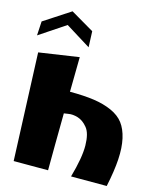

<svg xmlns="http://www.w3.org/2000/svg" viewBox="-155 -1087 956 1154"><g transform="rotate(15 322.5 -510.5)"><path d="M300 -807 144 -904 -18 -796 -13 -884 151 -991 296 -906ZM256 -30H118Q116 -30 111 -30Q106 -30 103 -30H42L15 -699L264 -736L261 -520Q349 -520 411.5 -511Q474 -502 523 -480Q572 -458 599 -422.5Q626 -387 638.5 -331.5Q651 -276 646.5 -202.5Q642 -129 621 -30H399Q435 -156 434 -231.5Q433 -307 405.5 -340.5Q378 -374 345.5 -384Q313 -394 286 -389L259 -385L257 -194Z"/></g></svg>

Font: LONDON PRESLEY
Style: Regular
Weight: 400
Version: Version 001.000